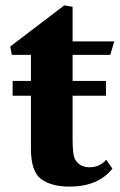

<svg xmlns="http://www.w3.org/2000/svg" viewBox="-20 -684 448 714"><path d="M27 -328V-383H95V-480H24L18 -511L219 -664L250 -659V-530H405L390 -480H250V-383H374V-328H250V-166Q250 -105 260 -90Q277 -62 313 -62Q351 -62 375 -90L398 -57Q345 10 238 10Q172 10 133 -18Q95 -46 95 -132V-328Z"/></svg>

Font: Libre Caslon Text
Style: Bold
Weight: 700
Designer: Pablo Impallari, Rodrigo Fuenzalida
Foundry: Pablo Impallari, Rodrigo Fuenzalida
Version: Version 1.002